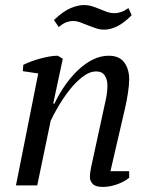

<svg xmlns="http://www.w3.org/2000/svg" viewBox="-20 -732 592 758"><path d="M386 -285Q393 -316 398.5 -342.5Q404 -369 404 -395Q404 -418 393.5 -434Q383 -450 360 -450Q333 -450 305 -428Q277 -406 253 -375Q229 -344 209.5 -310.5Q190 -277 180 -255L127 0H43L131 -442L70 -451L72 -476Q86 -483 103.5 -489.5Q121 -496 139.5 -501Q158 -506 175.5 -509Q193 -512 208 -512L228 -500L190 -323H195Q214 -363 238.5 -397.5Q263 -432 290.5 -457.5Q318 -483 348 -497.5Q378 -512 409 -512Q451 -512 470.5 -485.5Q490 -459 490 -419Q490 -397 485 -364Q480 -331 473 -302L416 -56H490V-30Q470 -14 441.5 -4Q413 6 386 6Q357 6 346 -6Q335 -18 335 -32Q335 -51 340 -73.5Q345 -96 350 -119ZM500 -672Q468 -640 441.5 -627.5Q415 -615 392 -615Q374 -615 358 -620.5Q342 -626 327 -632Q312 -638 297.5 -643.5Q283 -649 268 -649Q255 -649 241.5 -644Q228 -639 212 -625L193 -653Q230 -688 259 -700Q288 -712 311 -712Q329 -712 344.5 -707Q360 -702 374 -696Q388 -690 402.5 -685Q417 -680 432 -680Q445 -680 458 -684.5Q471 -689 487 -700Z"/></svg>

Font: PTSerif
Style: Italic
Weight: 400
Italic angle: -12°
Designer: A.Korolkova, O.Umpeleva, V.Yefimov
Foundry: ParaType Ltd
Version: Version 1.000W OFL; ttfautohint (v1.2) -l 8 -r 50 -G 200 -x 